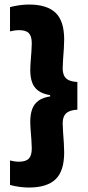

<svg xmlns="http://www.w3.org/2000/svg" viewBox="-20 -698 388 846"><path d="M24.1 -666.7Q42.5 -671.5 64.1 -674.8Q85.7 -678 107.9 -678Q186.5 -678 224.7 -641.9Q262.8 -605.7 262.8 -523.6Q262.8 -508 261.3 -483.6Q259.7 -459.2 257.9 -435.5Q256.2 -411.9 256.2 -397.6Q256.2 -378.1 262.4 -364.9Q268.6 -351.7 282.9 -344.9Q297.1 -338.1 320.9 -336.8V-214.6Q297.1 -213.3 282.9 -206.3Q268.6 -199.4 262.4 -186.4Q256.2 -173.4 256.2 -153.8Q256.2 -140 257.9 -116.1Q259.7 -92.2 261.3 -67.7Q262.8 -43.3 262.8 -26.9Q262.8 55.9 224.7 92.1Q186.5 128.3 107.9 128.3Q85.7 128.3 64.3 125.2Q42.8 122 24.1 117V9Q32.3 11.1 42 12.8Q51.8 14.5 63.1 14.5Q93.9 14.5 107 0.8Q120 -12.9 120 -43.6Q120 -56.9 118.5 -79.1Q116.9 -101.3 115.1 -124.3Q113.4 -147.3 113.4 -161.9Q113.4 -193.3 121.6 -216.7Q129.8 -240.1 150.2 -254.8Q170.7 -269.6 206.9 -273.9L200.9 -270V-278.8Q167.7 -284.1 148.5 -298.4Q129.3 -312.6 121.3 -335.6Q113.4 -358.6 113.4 -389.1Q113.4 -404.1 115.1 -426.8Q116.9 -449.6 118.5 -472Q120 -494.3 120 -507.2Q120 -537.8 107.4 -551.5Q94.8 -565.1 64.8 -565.1Q53.2 -565.1 42.7 -563.4Q32.3 -561.8 24.1 -559.7Z"/></svg>

Font: Anek Gujarati Medium
Style: Regular
Weight: 500
Designer: Mrunmayee Ghaisas (Gujarati), Yesha Goshar (Latin)
Foundry: Ek Type
Version: Version 1.003